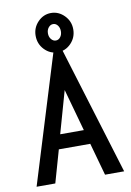

<svg xmlns="http://www.w3.org/2000/svg" viewBox="-90 -864 630 920"><g transform="rotate(-10 225.0 -404.0)"><path d="M345 0 301 -158H148L103 0H12L206 -630H245L438 0ZM225 -433 167 -228H282ZM224 -617Q187 -617 160 -645Q133 -673 133 -713Q133 -752 160 -780Q187 -808 224 -808Q261 -808 288.5 -780Q316 -752 316 -713Q316 -673 289 -645Q262 -617 224 -617ZM225 -674Q238 -674 247 -685.5Q256 -697 256 -714Q256 -731 247 -742.5Q238 -754 225 -754Q212 -754 202.5 -742.5Q193 -731 193 -714Q193 -697 202.5 -685.5Q212 -674 225 -674Z"/></g></svg>

Font: Inconsolata SemiCondensed SemiBold
Style: Regular
Weight: 600
Width: 4
Monospace: yes
Designer: Raph Levien, Cyreal, Brenton Simpson
Foundry: Raph Levien, Cyreal, Google
Version: Version 3.001; ttfautohint (v1.8.2.53-6de2)